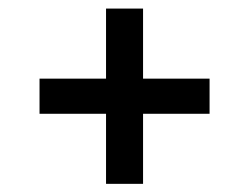

<svg xmlns="http://www.w3.org/2000/svg" viewBox="-20 -610 596 459"><path d="M233.5 -170.5V-338H74.5V-422H233.5V-589.5H322V-422H481V-338H322V-170.5Z"/></svg>

Font: Encode Sans Semi Expanded Medium
Style: Regular
Weight: 500
Width: 6
Designer: Multiple Designers
Foundry: Impallari Type
Version: Version 2.000